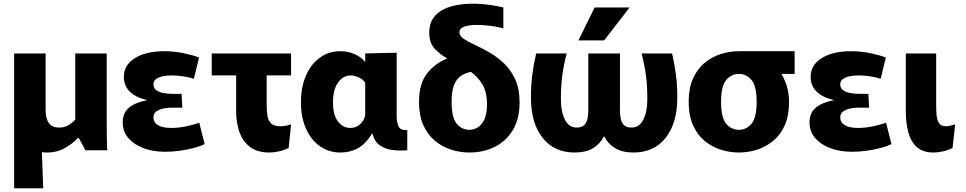

<svg xmlns="http://www.w3.org/2000/svg" viewBox="-20 -807 5187 1031"><path d="M56 204V-520H225V-217Q225 -171 242 -146.5Q259 -122 299 -122Q327 -122 348 -135Q369 -148 384 -164V-520H553V-173Q553 -123 553.5 -80Q554 -37 556 0H439L403 -66H398Q373 -38 330 -13Q287 12 232 12Q218 12 205 10L212 204Z M866 8Q802 8 750.5 -11.5Q699 -31 669 -66Q639 -101 639 -149Q639 -202 674 -230Q709 -258 767 -268V-270Q645 -301 645 -394Q645 -458 704.5 -495Q764 -532 861 -532Q916 -532 966 -521.5Q1016 -511 1049 -498L1021 -384Q997 -392 965.5 -397Q934 -402 904 -402Q857 -402 830.5 -390Q804 -378 804 -354Q804 -332 821.5 -321Q839 -310 863.5 -306.5Q888 -303 907 -303H955L959 -229H902Q881 -229 858.5 -224.5Q836 -220 820 -209Q804 -198 804 -177Q804 -149 829 -134.5Q854 -120 899 -120Q940 -120 981.5 -129Q1023 -138 1050 -148L1079 -33Q1059 -23 1024.5 -13.5Q990 -4 949 2Q908 8 866 8Z M1426 12Q1362 12 1323 -17.5Q1284 -47 1266 -97Q1248 -147 1248 -211V-402H1117V-520H1543V-402H1412V-245Q1412 -212 1416 -186Q1420 -160 1435.5 -144.5Q1451 -129 1485 -129Q1510 -129 1543 -139L1530 -12Q1503 1 1475 6.5Q1447 12 1426 12Z M1809 12Q1745 12 1697 -22.5Q1649 -57 1622.5 -117.5Q1596 -178 1596 -257Q1596 -338 1622.5 -400Q1649 -462 1697 -497Q1745 -532 1809 -532Q1849 -532 1884 -516.5Q1919 -501 1939 -476H1941V-520L2110 -524V-185Q2110 -150 2120 -128.5Q2130 -107 2167 -108V0Q2130 3 2091.5 -1Q2053 -5 2022 -25Q1991 -45 1980 -90H1978Q1942 -32 1900 -10Q1858 12 1809 12ZM1861 -120Q1894 -120 1915.5 -141.5Q1937 -163 1941 -189V-364Q1926 -383 1904 -392.5Q1882 -402 1863 -402Q1822 -402 1795 -363.5Q1768 -325 1768 -258Q1768 -189 1795 -154.5Q1822 -120 1861 -120Z M2770 -257Q2770 -169 2734.5 -109.5Q2699 -50 2638 -19Q2577 12 2500 12Q2450 12 2402 -3.5Q2354 -19 2315 -51.5Q2276 -84 2253 -135.5Q2230 -187 2230 -260Q2230 -358 2273.5 -413Q2317 -468 2382 -493Q2341 -516 2313 -547Q2285 -578 2285 -632Q2285 -689 2318 -724Q2351 -759 2407.5 -774Q2464 -789 2535.5 -787Q2607 -785 2683 -767V-655Q2649 -664 2608 -669Q2567 -674 2530.5 -673Q2494 -672 2470.5 -663Q2447 -654 2447 -634Q2447 -614 2470 -598.5Q2493 -583 2530 -566Q2567 -549 2608 -525.5Q2649 -502 2686 -467Q2723 -432 2746.5 -381Q2770 -330 2770 -257ZM2405 -260Q2405 -175 2432.5 -142.5Q2460 -110 2500 -110Q2524 -110 2545.5 -123Q2567 -136 2581 -166Q2595 -196 2595 -246Q2595 -313 2570.5 -353.5Q2546 -394 2509 -421Q2478 -415 2454.5 -399Q2431 -383 2418 -350Q2405 -317 2405 -260Z M3066 12Q2956 12 2893.5 -67Q2831 -146 2831 -283Q2831 -350 2838.5 -407Q2846 -464 2859 -520H3023Q3007 -459 2999.5 -402.5Q2992 -346 2992 -275Q2992 -205 3014 -163.5Q3036 -122 3076 -122Q3104 -122 3117.5 -135.5Q3131 -149 3135 -170.5Q3139 -192 3139 -217V-520H3309V-217Q3309 -192 3313 -170.5Q3317 -149 3330.5 -135.5Q3344 -122 3372 -122Q3412 -122 3434 -163.5Q3456 -205 3456 -275Q3456 -346 3448.5 -402.5Q3441 -459 3425 -520H3589Q3602 -464 3609.5 -407Q3617 -350 3617 -283Q3617 -146 3554.5 -67Q3492 12 3382 12Q3321 12 3282 -12Q3243 -36 3224 -76Q3204 -36 3165.5 -12Q3127 12 3066 12ZM3086 -590 3173 -767H3361L3224 -590Z M3948 12Q3898 12 3849.5 -3.5Q3801 -19 3762.5 -51.5Q3724 -84 3701 -135.5Q3678 -187 3678 -260Q3678 -333 3701 -384.5Q3724 -436 3762.5 -468.5Q3801 -501 3849.5 -516.5Q3898 -532 3948 -532H3949H4247V-410H4176Q4194 -381 4205.5 -343.5Q4217 -306 4217 -260Q4217 -187 4194.5 -135.5Q4172 -84 4133 -51.5Q4094 -19 4046 -3.5Q3998 12 3948 12ZM3948 -110Q3988 -110 4015.5 -142.5Q4043 -175 4043 -260Q4043 -345 4015.5 -377.5Q3988 -410 3948 -410Q3907 -410 3879.5 -377.5Q3852 -345 3852 -260Q3852 -175 3879.5 -142.5Q3907 -110 3948 -110Z M4554 8Q4490 8 4438.5 -11.5Q4387 -31 4357 -66Q4327 -101 4327 -149Q4327 -202 4362 -230Q4397 -258 4455 -268V-270Q4333 -301 4333 -394Q4333 -458 4392.5 -495Q4452 -532 4549 -532Q4604 -532 4654 -521.5Q4704 -511 4737 -498L4709 -384Q4685 -392 4653.5 -397Q4622 -402 4592 -402Q4545 -402 4518.5 -390Q4492 -378 4492 -354Q4492 -332 4509.5 -321Q4527 -310 4551.5 -306.5Q4576 -303 4595 -303H4643L4647 -229H4590Q4569 -229 4546.5 -224.5Q4524 -220 4508 -209Q4492 -198 4492 -177Q4492 -149 4517 -134.5Q4542 -120 4587 -120Q4628 -120 4669.5 -129Q4711 -138 4738 -148L4767 -33Q4747 -23 4712.5 -13.5Q4678 -4 4637 2Q4596 8 4554 8Z M5095 -12Q5068 1 5040.5 6.5Q5013 12 4992 12Q4936 12 4903.5 -17Q4871 -46 4857.5 -96.5Q4844 -147 4844 -211V-520H5007V-245Q5007 -217 5009 -190.5Q5011 -164 5022 -146.5Q5033 -129 5059 -129Q5069 -129 5083 -132Q5097 -135 5109 -139Z"/></svg>

Font: Murecho
Style: Bold
Weight: 700
Designer: Neil Summerour
Foundry: Positype
Version: Version 1.010; ttfautohint (v1.8.3)